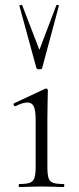

<svg xmlns="http://www.w3.org/2000/svg" viewBox="-20 -750 315 770"><path d="M57 -12Q86 -12 99.5 -17Q113 -22 118 -36.5Q123 -51 123 -81V-270Q123 -307 115.5 -323Q108 -339 90 -339Q71 -339 42 -324H41Q37 -324 35 -329Q33 -334 37 -336L161 -394L165 -395Q167 -395 169.5 -393Q172 -391 172 -388Q172 -382 171 -348.5Q170 -315 170 -271V-81Q170 -51 174.5 -36.5Q179 -22 192.5 -17Q206 -12 235 -12Q238 -12 238 -6Q238 0 235 0Q212 0 199 -1L146 -2L94 -1Q80 0 57 0Q55 0 55 -6Q55 -12 57 -12ZM69 -729 138 -550 206 -729Q207 -731 212 -730Q217 -729 216 -726L149 -477Q147 -472 138 -472Q129 -472 126 -477L58 -726Q57 -729 62.5 -730Q68 -731 69 -729Z"/></svg>

Font: Cormorant Garamond Light
Style: Regular
Weight: 300
Designer: Christian Thalmann (Catharsis Fonts)
Version: Version 3.000